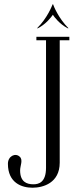

<svg xmlns="http://www.w3.org/2000/svg" viewBox="-20 -871 358 897"><path d="M157 -739C196 -759 220 -792 227 -802C233 -792 258 -759 296 -739H300C253 -786 230 -844 228 -851H226C223 -844 201 -786 153 -739ZM132 6C181 6 259 -16 259 -111V-683H304V-699H150V-683H195V-87C195 -18 160 -10 136 -10C104 -10 74 -22 74 -75C74 -97 89 -124 72 -139C52 -158 17 -142 17 -106C17 -16 82 6 132 6Z"/></svg>

Font: Emberly
Style: Regular
Weight: 400
Designer: Rajesh Rajput
Foundry: Rajesh Rajput
Version: Version 1.000